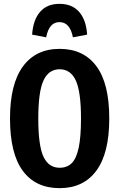

<svg xmlns="http://www.w3.org/2000/svg" viewBox="-20 -962 620 998"><path d="M548 -346Q548 -166 481 -75Q414 16 290 16Q165 16 98.5 -74Q32 -164 32 -346Q32 -525 99 -616.5Q166 -708 290 -708Q414 -708 481 -618Q548 -528 548 -346ZM179 -346Q179 -205 206 -147.5Q233 -90 290 -90Q329 -90 353 -114Q377 -138 389 -194Q401 -250 401 -346Q401 -485 374 -543.5Q347 -602 290 -602Q233 -602 206 -543.5Q179 -485 179 -346ZM433 -782 359 -768Q344 -847 289 -847Q235 -847 220 -768L147 -782Q152 -858 188 -900Q224 -942 289 -942Q355 -942 391.5 -900Q428 -858 433 -782Z"/></svg>

Font: Fira Sans Compressed SemiBold
Style: Regular
Weight: 600
Width: 1
Designer: bBox Type GmbH & Carrois Corporate GbR & Edenspiekermann AG
Foundry: bBox Type GmbH & Carrois Corporate GbR & Edenspiekermann AG
Version: Version 4.301